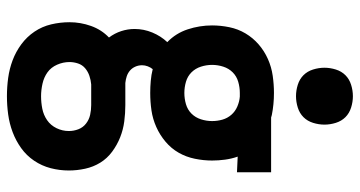

<svg xmlns="http://www.w3.org/2000/svg" viewBox="-256 -534 1013 540"><g transform="rotate(90 250.0 -263.5)"><path d="M250 223Q224 223 198.5 219.5Q173 216 149 207Q125 198 104 182.5Q83 167 68.5 145.5Q54 124 48 98.5Q42 73 42 47Q42 16 52.5 -13.5Q63 -43 85 -64Q73 -80 67 -98.5Q61 -117 61 -136Q61 -162 71 -186Q81 -210 98 -228Q73 -252 62 -285.5Q51 -319 51 -354Q51 -378 56 -402.5Q61 -427 73.5 -448Q86 -469 104.5 -485Q123 -501 145.5 -511Q168 -521 192.5 -524.5Q217 -528 241 -528Q257 -528 272.5 -526.5Q288 -525 303 -522L310 -520H464V-424L420 -426Q426 -409 428.5 -390.5Q431 -372 431 -354Q431 -330 426 -305.5Q421 -281 409 -260Q397 -239 378 -223Q359 -207 336.5 -197Q314 -187 290 -183.5Q266 -180 241 -180Q224 -180 207 -181.5Q190 -183 174 -187Q169 -181 166 -173Q163 -165 163 -157Q163 -147 167 -138Q171 -129 178 -123Q185 -117 194 -114Q203 -111 213 -110H275Q298 -110 321 -107Q344 -104 365.5 -95.5Q387 -87 406 -73Q425 -59 437 -39.5Q449 -20 454 3Q459 26 459 49Q459 75 452.5 100Q446 125 431.5 146.5Q417 168 396 183Q375 198 351 207Q327 216 301.5 219.5Q276 223 250 223ZM241 -276Q257 -276 272.5 -280.5Q288 -285 299 -296Q310 -307 315 -322.5Q320 -338 320 -354Q320 -369 316 -383Q312 -397 302.5 -408Q293 -419 279 -425Q265 -431 251 -432H241Q225 -432 209.5 -427.5Q194 -423 183 -412Q172 -401 167 -385.5Q162 -370 162 -354Q162 -338 167 -322.5Q172 -307 183 -296Q194 -285 209.5 -280.5Q225 -276 241 -276ZM250 127Q268 127 285.5 123.5Q303 120 317.5 110Q332 100 340 83.5Q348 67 348 49Q348 35 343 22Q338 9 327 0.5Q316 -8 302.5 -11Q289 -14 275 -14H217Q205 -13 193 -9Q181 -5 171.5 3Q162 11 158 23Q154 35 154 47Q154 65 161.5 82Q169 99 183 109Q197 119 215 123Q233 127 250 127ZM250 -590Q234 -590 218 -595Q202 -600 191 -611Q180 -622 175 -638Q170 -654 170 -670Q170 -686 175 -702Q180 -718 191 -729Q202 -740 218 -745Q234 -750 250 -750Q266 -750 282 -745Q298 -740 309 -729Q320 -718 325 -702Q330 -686 330 -670Q330 -654 325 -638Q320 -622 309 -611Q298 -600 282 -595Q266 -590 250 -590Z"/></g></svg>

Font: Iosevka Algr
Style: Bold
Weight: 700
Monospace: yes
Designer: Belleve Invis
Foundry: Belleve Invis
Version: Version 26.0.2; ttfautohint (v1.8.3)